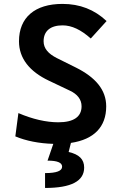

<svg xmlns="http://www.w3.org/2000/svg" viewBox="-20 -723 626 978"><path d="M209.5 234.4C342.8 234.4 408.7 199.7 408.7 130.4C408.7 88.4 382.8 63 329.6 51.3L341.3 4.9C459 -12.7 521 -76.7 521 -181.2C521 -265.6 466.3 -329.1 366.7 -378.9L269.5 -427.2C226.1 -449.2 202.1 -476.1 202.1 -512.7C202.1 -565.4 237.3 -593.8 298.8 -593.8C345.7 -593.8 392.6 -571.3 442.4 -526.9L522.9 -615.7C460.9 -674.3 386.7 -703.1 298.3 -703.1C157.2 -703.1 76.7 -633.8 76.7 -512.7C76.7 -425.3 131.3 -358.4 228 -312.5L335.9 -261.2C374 -243.7 395.5 -216.3 395.5 -181.6C395.5 -127.9 355 -100.1 276.9 -100.1C215.3 -100.1 145 -116.2 73.7 -147L58.1 -28.3C112.3 -5.4 179.7 7.8 251.5 9.8L222.2 95.2C272.5 95.2 296.4 105.5 296.4 126C296.4 147.5 268.1 158.7 209.5 158.7Z"/></svg>

Font: Cascadia Mono SemiBold
Style: Regular
Weight: 600
Monospace: yes
Designer: Aaron Bell
Foundry: Saja Typeworks
Version: Version 2404.023